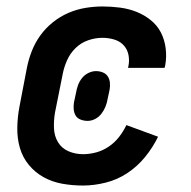

<svg xmlns="http://www.w3.org/2000/svg" viewBox="-20 -562 590 594"><path d="M237 12Q204 12 173 6.5Q142 1 115.5 -13.5Q89 -28 69.5 -51.5Q50 -75 41.5 -104.5Q33 -134 33.5 -166.5Q34 -199 40 -231L63 -351Q68 -377 78 -403Q88 -429 104.5 -452Q121 -475 143.5 -493Q166 -511 191.5 -522Q217 -533 244 -537.5Q271 -542 297 -542Q324 -542 351 -538.5Q378 -535 402 -525.5Q426 -516 446 -500Q466 -484 477.5 -462Q489 -440 492.5 -413Q496 -386 491 -359L489 -352H376L377 -356Q381 -374 377.5 -392Q374 -410 362 -422.5Q350 -435 332.5 -440Q315 -445 297 -445Q275 -445 253 -437.5Q231 -430 214 -413.5Q197 -397 187.5 -375.5Q178 -354 174 -333L150 -213Q146 -189 147 -165Q148 -141 159.5 -122Q171 -103 192 -94Q213 -85 237 -85Q257 -85 277.5 -90.5Q298 -96 316.5 -108.5Q335 -121 348.5 -138.5Q362 -156 371 -175L469 -139Q453 -106 429 -76.5Q405 -47 374 -26.5Q343 -6 307 3Q271 12 237 12ZM251 -188Q240 -188 229.5 -192Q219 -196 214 -204.5Q209 -213 208 -224Q207 -235 209 -246L215 -274Q217 -286 221 -297.5Q225 -309 233 -319.5Q241 -330 253 -336Q265 -342 277 -342Q288 -342 298 -338Q308 -334 313.5 -325.5Q319 -317 320 -306Q321 -295 319 -284L313 -256Q311 -244 306.5 -232.5Q302 -221 294 -210.5Q286 -200 274.5 -194Q263 -188 251 -188Z"/></svg>

Font: Lode
Style: Bold Italic
Weight: 700
Italic angle: -11°
Monospace: yes
Designer: Belleve Invis
Foundry: Belleve Invis
Version: Version 29.2.0; ttfautohint (v1.8.3)